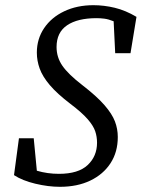

<svg xmlns="http://www.w3.org/2000/svg" viewBox="-20 -705 546 740"><path d="M34 -30 53 -172H110L122 -47Q163 -35 207 -35Q282 -35 318 -69Q354 -103 354 -155Q354 -178 347 -199Q340 -220 318 -245.5Q296 -271 251 -305Q200 -344 172 -377Q144 -410 133 -440.5Q122 -471 122 -502Q122 -555 150 -596.5Q178 -638 227.5 -661.5Q277 -685 340 -685Q381 -685 422.5 -675Q464 -665 506 -640L483 -500H424L418 -623Q398 -631 382.5 -633Q367 -635 352 -635Q279 -635 238.5 -607.5Q198 -580 198 -524Q198 -484 220.5 -451.5Q243 -419 296 -378Q353 -334 382.5 -300Q412 -266 423 -237Q434 -208 434 -177Q434 -119 406 -76Q378 -33 328 -9Q278 15 211 15Q166 15 116 3Q66 -9 34 -30Z"/></svg>

Font: Source Serif Pro
Style: Italic
Weight: 400
Italic angle: -12°
Designer: Frank Grießhammer
Foundry: Adobe Systems Incorporated
Version: Version 3.001;hotconv 1.0.111;makeotfexe 2.5.65597